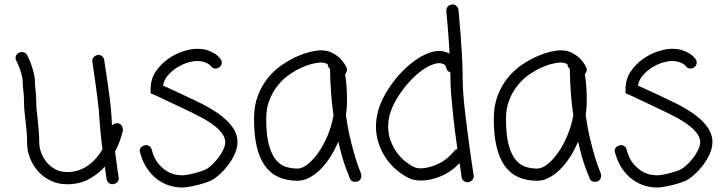

<svg xmlns="http://www.w3.org/2000/svg" viewBox="-20 -793 3244 861"><path d="M509.8 -240.2Q531.2 -235.4 531.2 -208Q526.4 -188.5 518.1 -163.6Q509.8 -138.7 496.1 -113.3Q502 -66.4 506.8 -32.2Q511.7 2 512.7 5.9Q512.7 16.6 505.9 23.9Q499 31.2 485.4 33.2Q474.6 33.2 467.3 26.9Q460 20.5 458 9.8Q458 7.8 455.6 -7.3Q453.1 -22.5 450.2 -45.9Q419.9 -11.7 377.9 10.7Q335.9 33.2 280.3 33.2Q240.2 33.2 207 17.1Q173.8 1 150.4 -25.4Q127 -51.8 114.3 -84.5Q101.6 -117.2 101.6 -151.4Q101.6 -180.7 99.1 -207Q96.7 -233.4 93.8 -255.9Q91.8 -275.4 89.8 -293.5Q87.9 -311.5 87.9 -329.1Q87.9 -348.6 86.9 -364.3Q85.9 -379.9 84 -391.6Q83 -400.4 82.5 -407.7Q82 -415 82 -422.9Q82 -436.5 78.6 -451.2Q75.2 -465.8 70.8 -479Q66.4 -492.2 61.5 -502.9Q56.6 -513.7 53.7 -519.5Q49.8 -524.4 49.8 -532.2Q49.8 -548.8 64.5 -556.6Q70.3 -559.6 77.1 -559.6Q93.8 -559.6 101.6 -545.9Q101.6 -544.9 107.4 -533.7Q113.3 -522.5 119.6 -504.9Q126 -487.3 131.3 -465.8Q136.7 -444.3 136.7 -422.9Q136.7 -418 137.2 -411.1Q137.7 -404.3 138.7 -396.5Q140.6 -383.8 141.6 -367.7Q142.6 -351.6 142.6 -329.1Q142.6 -314.5 144.5 -298.3Q146.5 -282.2 148.4 -262.7Q150.4 -237.3 153.3 -210Q156.2 -182.6 156.2 -151.4Q156.2 -130.9 164.6 -108.4Q172.9 -85.9 188.5 -66.4Q204.1 -46.9 227.1 -34.2Q250 -21.5 280.3 -21.5Q310.5 -21.5 335 -30.3Q359.4 -39.1 378.9 -53.7Q398.4 -68.4 413.6 -86.4Q428.7 -104.5 439.5 -124Q434.6 -160.2 431.2 -196.3Q427.7 -232.4 425.8 -261.7Q423.8 -295.9 418.5 -339.8Q413.1 -383.8 407.7 -422.9Q402.3 -461.9 397.9 -489.7Q393.6 -517.6 393.6 -519.5Q393.6 -529.3 400.4 -537.1Q407.2 -544.9 420.9 -546.9Q430.7 -546.9 438 -540.5Q445.3 -534.2 447.3 -524.4Q447.3 -521.5 451.7 -494.1Q456.1 -466.8 461.9 -427.7Q467.8 -388.7 473.1 -344.2Q478.5 -299.8 480.5 -264.6Q480.5 -256.8 481 -248.5Q481.4 -240.2 482.4 -230.5Q487.3 -235.4 493.2 -238.3Q499 -241.2 509.8 -240.2Z M872.1 -334Q1044.9 -250 1044.9 -157.2Q1044.9 -128.9 1032.2 -101.6Q1019.5 -74.2 1002 -51.3Q984.4 -28.3 965.3 -11.2Q946.3 5.9 933.6 12.7Q921.9 19.5 902.8 25.9Q883.8 32.2 863.8 37.1Q843.8 42 825.7 44.9Q807.6 47.9 795.9 47.9Q770.5 47.9 741.7 39.6Q712.9 31.2 686.5 12.2Q660.2 -6.8 639.2 -38.1Q618.2 -69.3 606.4 -115.2Q606.4 -136.7 633.8 -142.6Q642.6 -142.6 650.4 -137.2Q658.2 -131.8 660.2 -122.1Q670.9 -81.1 690.9 -58.1Q710.9 -35.2 731.9 -23.4Q752.9 -11.7 771 -9.3Q789.1 -6.8 795.9 -6.8Q804.7 -6.8 820.3 -9.3Q835.9 -11.7 852.1 -16.1Q868.2 -20.5 883.3 -25.4Q898.4 -30.3 906.2 -35.2Q915 -40 929.7 -53.2Q944.3 -66.4 957.5 -83.5Q970.7 -100.6 980.5 -120.1Q990.2 -139.6 990.2 -157.2Q990.2 -167 984.4 -180.2Q978.5 -193.4 963.4 -209.5Q948.2 -225.6 920.4 -244.1Q892.6 -262.7 848.6 -284.2Q820.3 -297.9 789.6 -312.5Q758.8 -327.1 732.4 -339.4Q706.1 -351.6 688.5 -360.4L670.9 -368.2L655.3 -375V-392.6Q655.3 -437.5 677.7 -471.2Q700.2 -504.9 732.4 -527.8Q764.6 -550.8 800.3 -562.5Q835.9 -574.2 863.3 -574.2Q891.6 -574.2 911.1 -567.4Q930.7 -560.5 943.4 -552.2Q956.1 -543.9 962.4 -536.6Q968.8 -529.3 969.7 -527.3Q974.6 -520.5 974.6 -512.7Q974.6 -498 961.9 -490.2Q954.1 -485.4 947.3 -485.4Q932.6 -485.4 924.8 -498Q923.8 -498 920.4 -501.5Q917 -504.9 909.7 -508.8Q902.3 -512.7 891.1 -516.1Q879.9 -519.5 863.3 -519.5Q846.7 -519.5 823.2 -512.7Q799.8 -505.9 776.4 -491.7Q752.9 -477.5 734.4 -457Q715.8 -436.5 710.9 -409.2Q723.6 -403.3 742.2 -395Q760.7 -386.7 782.7 -376.5Q804.7 -366.2 828.1 -355Q851.6 -343.8 872.1 -334Z M1314.5 -37.1Q1335 -37.1 1359.4 -56.2Q1383.8 -75.2 1406.7 -107.4Q1429.7 -139.6 1448.2 -183.1Q1466.8 -226.6 1475.6 -275.4Q1468.8 -322.3 1464.8 -374Q1460.9 -425.8 1460 -484.4Q1449.2 -493.2 1449.2 -505.9Q1442.4 -508.8 1435.1 -510.7Q1427.7 -512.7 1418.9 -512.7Q1406.2 -512.7 1382.8 -507.3Q1359.4 -502 1332 -489.7Q1304.7 -477.5 1276.9 -458Q1249 -438.5 1226.1 -410.2Q1203.1 -381.8 1188.5 -344.7Q1173.8 -307.6 1173.8 -260.7Q1173.8 -186.5 1186 -142.6Q1198.2 -98.6 1218.3 -75.2Q1238.3 -51.8 1263.2 -44.4Q1288.1 -37.1 1314.5 -37.1ZM1531.2 -275.4Q1540 -214.8 1551.8 -167Q1563.5 -119.1 1573.7 -85.9Q1584 -52.7 1591.3 -34.7Q1598.6 -16.6 1598.6 -15.6Q1599.6 -12.7 1600.1 -10.3Q1600.6 -7.8 1600.6 -4.9Q1600.6 12.7 1585 20.5Q1577.1 22.5 1573.2 22.5Q1554.7 22.5 1548.8 6.8Q1546.9 2.9 1530.8 -39.6Q1514.6 -82 1497.1 -158.2Q1481.4 -120.1 1460.4 -87.9Q1439.5 -55.7 1415.5 -32.2Q1391.6 -8.8 1365.7 4.4Q1339.8 17.6 1314.5 17.6Q1214.8 17.6 1167 -50.8Q1119.1 -119.1 1119.1 -260.7Q1119.1 -319.3 1136.7 -364.7Q1154.3 -410.2 1182.1 -444.3Q1210 -478.5 1244.6 -502Q1279.3 -525.4 1312.5 -540Q1345.7 -554.7 1374 -561Q1402.3 -567.4 1418.9 -567.4Q1448.2 -567.4 1469.7 -556.2Q1491.2 -544.9 1505.4 -530.8Q1519.5 -516.6 1526.4 -504.4Q1533.2 -492.2 1533.2 -491.2Q1536.1 -486.3 1536.1 -480.5Q1536.1 -470.7 1527.3 -460Q1536.1 -414.1 1536.1 -338.9Q1536.1 -323.2 1534.7 -307.6Q1533.2 -292 1531.2 -275.4Z M2016.6 -115.2Q2021.5 -122.1 2031.2 -125Q2025.4 -163.1 2020 -206.5Q2014.6 -250 2010.3 -292.5Q2005.9 -335 2002.9 -373.5Q2000 -412.1 2000 -440.4Q2000 -447.3 2000 -454.1Q2000 -460.9 1999 -468.8Q1983.4 -473.6 1980.5 -491.2Q1980.5 -493.2 1978 -497.6Q1975.6 -502 1967.8 -505.9Q1960 -509.8 1949.2 -509.8Q1938.5 -509.8 1927.7 -506.3Q1917 -502.9 1908.2 -499Q1880.9 -486.3 1852.5 -461.9Q1824.2 -437.5 1799.3 -407.2Q1774.4 -377 1755.4 -343.3Q1736.3 -309.6 1727.5 -278.3Q1720.7 -252 1720.7 -224.6Q1720.7 -190.4 1731.9 -161.1Q1743.2 -131.8 1760.3 -108.4Q1777.3 -85 1797.9 -68.8Q1818.4 -52.7 1836.9 -43.9Q1848.6 -38.1 1867.2 -38.1Q1899.4 -38.1 1940.9 -56.2Q1982.4 -74.2 2016.6 -115.2ZM2054.7 -440.4Q2054.7 -409.2 2058.1 -365.2Q2061.5 -321.3 2067.4 -273.4Q2073.2 -225.6 2079.6 -178.2Q2085.9 -130.9 2091.3 -92.3Q2096.7 -53.7 2100.6 -29.3Q2104.5 -4.9 2104.5 -2.9Q2104.5 6.8 2097.7 14.6Q2090.8 22.5 2077.1 24.4Q2067.4 24.4 2059.6 18.1Q2051.8 11.7 2049.8 1Q2049.8 -1 2047.4 -17.6Q2044.9 -34.2 2041 -61.5Q2001 -20.5 1955.1 -2Q1909.2 16.6 1868.2 16.6Q1835 16.6 1814.5 5.9Q1785.2 -7.8 1758.3 -30.8Q1731.4 -53.7 1710.9 -83.5Q1690.4 -113.3 1678.2 -149.4Q1666 -185.5 1666 -225.6Q1666 -257.8 1674.8 -293Q1684.6 -330.1 1706.5 -369.1Q1728.5 -408.2 1756.8 -442.4Q1785.2 -476.6 1818.4 -504.4Q1851.6 -532.2 1884.8 -547.9Q1919.9 -564.5 1949.2 -564.5Q1960.9 -564.5 1971.7 -562Q1982.4 -559.6 1996.1 -552.7Q1994.1 -588.9 1991.7 -623Q1989.3 -657.2 1986.8 -684.1Q1984.4 -710.9 1982.9 -727.5Q1981.4 -744.1 1981.4 -746.1Q1981.4 -756.8 1988.8 -764.2Q1996.1 -771.5 2008.8 -773.4Q2019.5 -773.4 2026.9 -766.1Q2034.2 -758.8 2036.1 -748Q2036.1 -745.1 2039.1 -714.8Q2042 -684.6 2045.4 -639.6Q2048.8 -594.7 2051.8 -541.5Q2054.7 -488.3 2054.7 -440.4Z M2389.6 -37.1Q2410.2 -37.1 2434.6 -56.2Q2459 -75.2 2481.9 -107.4Q2504.9 -139.6 2523.4 -183.1Q2542 -226.6 2550.8 -275.4Q2543.9 -322.3 2540 -374Q2536.1 -425.8 2535.2 -484.4Q2524.4 -493.2 2524.4 -505.9Q2517.6 -508.8 2510.3 -510.7Q2502.9 -512.7 2494.1 -512.7Q2481.4 -512.7 2458 -507.3Q2434.6 -502 2407.2 -489.7Q2379.9 -477.5 2352.1 -458Q2324.2 -438.5 2301.3 -410.2Q2278.3 -381.8 2263.7 -344.7Q2249 -307.6 2249 -260.7Q2249 -186.5 2261.2 -142.6Q2273.4 -98.6 2293.5 -75.2Q2313.5 -51.8 2338.4 -44.4Q2363.3 -37.1 2389.6 -37.1ZM2606.4 -275.4Q2615.2 -214.8 2627 -167Q2638.7 -119.1 2648.9 -85.9Q2659.2 -52.7 2666.5 -34.7Q2673.8 -16.6 2673.8 -15.6Q2674.8 -12.7 2675.3 -10.3Q2675.8 -7.8 2675.8 -4.9Q2675.8 12.7 2660.2 20.5Q2652.3 22.5 2648.4 22.5Q2629.9 22.5 2624 6.8Q2622.1 2.9 2606 -39.6Q2589.8 -82 2572.3 -158.2Q2556.6 -120.1 2535.6 -87.9Q2514.6 -55.7 2490.7 -32.2Q2466.8 -8.8 2440.9 4.4Q2415 17.6 2389.6 17.6Q2290 17.6 2242.2 -50.8Q2194.3 -119.1 2194.3 -260.7Q2194.3 -319.3 2211.9 -364.7Q2229.5 -410.2 2257.3 -444.3Q2285.2 -478.5 2319.8 -502Q2354.5 -525.4 2387.7 -540Q2420.9 -554.7 2449.2 -561Q2477.5 -567.4 2494.1 -567.4Q2523.4 -567.4 2544.9 -556.2Q2566.4 -544.9 2580.6 -530.8Q2594.7 -516.6 2601.6 -504.4Q2608.4 -492.2 2608.4 -491.2Q2611.3 -486.3 2611.3 -480.5Q2611.3 -470.7 2602.5 -460Q2611.3 -414.1 2611.3 -338.9Q2611.3 -323.2 2609.9 -307.6Q2608.4 -292 2606.4 -275.4Z M3002 -334Q3174.8 -250 3174.8 -157.2Q3174.8 -128.9 3162.1 -101.6Q3149.4 -74.2 3131.8 -51.3Q3114.3 -28.3 3095.2 -11.2Q3076.2 5.9 3063.5 12.7Q3051.8 19.5 3032.7 25.9Q3013.7 32.2 2993.7 37.1Q2973.6 42 2955.6 44.9Q2937.5 47.9 2925.8 47.9Q2900.4 47.9 2871.6 39.6Q2842.8 31.2 2816.4 12.2Q2790 -6.8 2769 -38.1Q2748 -69.3 2736.3 -115.2Q2736.3 -136.7 2763.7 -142.6Q2772.5 -142.6 2780.3 -137.2Q2788.1 -131.8 2790 -122.1Q2800.8 -81.1 2820.8 -58.1Q2840.8 -35.2 2861.8 -23.4Q2882.8 -11.7 2900.9 -9.3Q2918.9 -6.8 2925.8 -6.8Q2934.6 -6.8 2950.2 -9.3Q2965.8 -11.7 2981.9 -16.1Q2998 -20.5 3013.2 -25.4Q3028.3 -30.3 3036.1 -35.2Q3044.9 -40 3059.6 -53.2Q3074.2 -66.4 3087.4 -83.5Q3100.6 -100.6 3110.4 -120.1Q3120.1 -139.6 3120.1 -157.2Q3120.1 -167 3114.3 -180.2Q3108.4 -193.4 3093.3 -209.5Q3078.1 -225.6 3050.3 -244.1Q3022.5 -262.7 2978.5 -284.2Q2950.2 -297.9 2919.4 -312.5Q2888.7 -327.1 2862.3 -339.4Q2835.9 -351.6 2818.4 -360.4L2800.8 -368.2L2785.2 -375V-392.6Q2785.2 -437.5 2807.6 -471.2Q2830.1 -504.9 2862.3 -527.8Q2894.5 -550.8 2930.2 -562.5Q2965.8 -574.2 2993.2 -574.2Q3021.5 -574.2 3041 -567.4Q3060.5 -560.5 3073.2 -552.2Q3085.9 -543.9 3092.3 -536.6Q3098.6 -529.3 3099.6 -527.3Q3104.5 -520.5 3104.5 -512.7Q3104.5 -498 3091.8 -490.2Q3084 -485.4 3077.1 -485.4Q3062.5 -485.4 3054.7 -498Q3053.7 -498 3050.3 -501.5Q3046.9 -504.9 3039.6 -508.8Q3032.2 -512.7 3021 -516.1Q3009.8 -519.5 2993.2 -519.5Q2976.6 -519.5 2953.1 -512.7Q2929.7 -505.9 2906.2 -491.7Q2882.8 -477.5 2864.3 -457Q2845.7 -436.5 2840.8 -409.2Q2853.5 -403.3 2872.1 -395Q2890.6 -386.7 2912.6 -376.5Q2934.6 -366.2 2958 -355Q2981.4 -343.8 3002 -334Z"/></svg>

Font: Coming Soon
Style: Regular
Weight: 400
Designer: Dathan Boardman
Foundry: Open Window
Version: Version 1.002